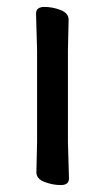

<svg xmlns="http://www.w3.org/2000/svg" viewBox="-20 -514 303 554"><path d="M85 -17 87 -105V-368L84 -475Q84 -494 108 -494Q132 -494 155 -485Q178 -476 178 -457L176 -368V-105L179 1Q179 20 155.5 20Q132 20 108.5 11Q85 2 85 -17Z"/></svg>

Font: LXGW ZhenKai
Style: Regular
Weight: 400
Designer: LXGW / Fontworks Inc.
Foundry: LXGW / Fontworks Inc.
Version: Version 0.800;June 8, 2025